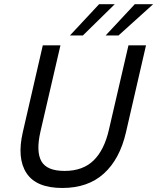

<svg xmlns="http://www.w3.org/2000/svg" viewBox="-20 -912 770 940"><path d="M322.3 -738.3 465.3 -891.6H542L385.7 -738.3ZM497.1 -738.3 640.1 -891.6H730L560.1 -738.3ZM285.2 8.3Q157.7 8.3 109.9 -64.2Q62 -136.7 91.8 -265.6L189.5 -689.9H275.9L178.2 -268.6Q155.8 -170.9 182.4 -123Q209 -75.2 295.9 -75.2Q385.7 -75.2 438.2 -126.5Q490.7 -177.7 513.2 -276.9L608.9 -689.9H694.8L596.7 -264.2Q566.4 -132.8 488.5 -62.3Q410.6 8.3 285.2 8.3Z"/></svg>

Font: HK Grotesk Medium Legacy Italic
Style: Regular
Weight: 500
Italic angle: -13°
Designer: Alfredo Marco Pradil
Foundry: Hanken Design Co.
Version: Version 2.022;PS 002.022;hotconv 1.0.88;makeotf.lib2.5.64775